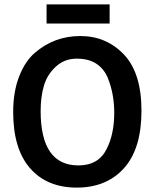

<svg xmlns="http://www.w3.org/2000/svg" viewBox="-20 -841 704 874"><path d="M40 -331Q40 -423 67 -492.5Q94 -562 138 -600Q227 -677 345.5 -677Q464 -677 544 -593Q624 -509 624 -336.5Q624 -164 544.5 -75.5Q465 13 329.5 13Q194 13 117 -75Q40 -163 40 -331ZM165 -336Q165 -88 337 -88Q429 -88 466 -164Q500 -231 500 -328Q500 -415 470 -488Q453 -528 418.5 -551Q384 -574 329 -574Q274 -574 234.5 -538Q195 -502 180 -451Q165 -400 165 -336ZM192 -734V-821H479V-734Z"/></svg>

Font: Bree Serif
Style: Regular
Weight: 400
Designer: Veronika Burian, Jos Scaglione
Foundry: TypeTogether
Version: Version 1.001